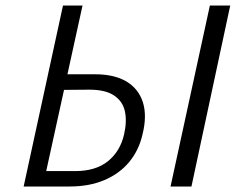

<svg xmlns="http://www.w3.org/2000/svg" viewBox="-20 -678 871 698"><path d="M66 0 209 -658H280L148 -56H253Q328 -56 372.5 -92Q417 -128 431 -189Q442 -237 434 -273.5Q426 -310 394.5 -331Q363 -352 305 -352L186 -351L195 -408H325Q396 -408 440 -381.5Q484 -355 499.5 -306Q515 -257 498 -189Q485 -132 450 -89.5Q415 -47 360 -23.5Q305 0 233 0ZM600 0 743 -658H817L676 0Z"/></svg>

Font: Ysabeau Infant
Style: Italic
Weight: 400
Italic angle: -12°
Designer: Christian Thalmann (Catharsis Fonts)
Version: Version 2.001;gftools[0.9.30]; featfreeze: ss01,ss02,lnum